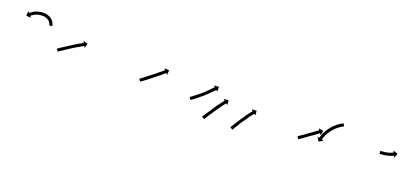

<svg xmlns="http://www.w3.org/2000/svg" viewBox="5 -743 2656 1237"><g transform="rotate(20 1333.0 -124.0)"><path d="M227 -209Q227 -209 227 -209Q227 -209 227 -208Q227 -208 227 -208Q227 -208 227 -208Q227 -210 226 -213Q226 -213 226 -213Q226 -213 226 -213Q226 -213 226 -213Q226 -213 226 -213Q225 -216 223 -220Q223 -220 223 -220Q223 -220 223 -220Q223 -220 223 -220Q223 -220 223 -220Q221 -224 217 -229Q217 -229 217.5 -228.5Q218 -228 218 -228Q218 -228 218 -228Q218 -228 218 -228Q214 -233 209 -237Q209 -237 209 -237Q209 -237 209 -237Q209 -237 209 -236.5Q209 -236 209 -236Q204 -240 197 -244Q197 -244 197 -244Q197 -244 198 -244Q198 -244 198 -243.5Q198 -243 198 -243Q191 -246 183 -248Q183 -248 183 -248Q183 -248 184 -248Q184 -248 184 -248Q184 -248 184 -248Q176 -250 168 -250Q168 -250 168 -250Q168 -250 168 -250Q168 -250 168.5 -250Q169 -250 169 -250Q160 -250 152 -249Q152 -249 152.5 -249Q153 -249 153 -249Q153 -249 153 -249Q153 -249 153 -249Q145 -248 137 -247Q137 -247 137.5 -247Q138 -247 138 -247Q138 -247 138 -247Q138 -247 138 -247Q131 -245 124 -242Q124 -242 124 -242Q124 -242 124 -242Q124 -242 124 -242.5Q124 -243 124 -243Q118 -240 113 -237Q113 -237 113 -237Q113 -237 113 -237Q113 -237 113 -237Q113 -237 113 -237Q108 -234 103 -231Q103 -231 103.5 -231Q104 -231 104 -231Q104 -232 104 -232Q104 -232 104 -232Q100 -229 97 -227Q97 -227 97 -227Q97 -227 97 -227Q97 -227 97 -227Q97 -227 97 -227Q94 -225 93 -223Q93 -223 93 -223Q93 -223 93 -223Q93 -223 93 -223Q93 -223 93 -223Q92 -223 91 -222L100 -212L67 -214L70 -247L78 -237Q79 -238 80 -238Q80 -238 80 -238Q80 -238 80 -238Q80 -239 80 -239Q80 -239 80 -239Q82 -240 85 -242Q85 -242 85 -242Q85 -242 85 -242Q85 -242 85 -242Q85 -242 85 -242Q88 -245 92 -248Q92 -248 92 -248Q92 -248 92 -248Q92 -248 92.5 -248Q93 -248 93 -248Q97 -251 103 -255Q103 -255 103 -255Q103 -255 103 -255Q103 -255 103 -255Q103 -255 103 -255Q110 -258 117 -261Q117 -261 117 -261Q117 -261 117 -261Q117 -261 117 -261Q117 -261 117 -261Q125 -264 133 -266Q133 -266 133 -266Q133 -266 133 -266Q133 -266 133 -266Q133 -266 133 -266Q142 -268 150 -269Q150 -269 150 -269Q150 -269 151 -269Q151 -269 151 -269Q151 -269 151 -269Q160 -270 169 -270Q169 -270 169 -270Q169 -270 169 -270Q169 -270 169 -270Q169 -270 169 -270Q179 -269 187 -268Q187 -268 187.5 -268Q188 -268 188 -268Q188 -268 188 -268Q188 -268 188 -268Q197 -265 206 -262Q206 -262 206 -262Q206 -262 206 -262Q206 -262 206 -262Q206 -262 206 -262Q214 -258 221 -253Q221 -253 221 -252.5Q221 -252 221 -252Q221 -252 221.5 -252Q222 -252 222 -252Q228 -247 233 -241Q233 -241 233 -241Q233 -241 233 -241Q233 -241 233 -241Q233 -241 233 -241Q238 -235 241 -229Q241 -229 241 -229Q241 -229 241 -229Q241 -229 241 -229Q241 -229 241 -229Q244 -223 245 -219Q245 -219 245 -218.5Q245 -218 245 -218Q245 -218 245 -218Q245 -218 245 -218Q246 -214 247 -211Q247 -211 247 -210.5Q247 -210 247 -210Q247 -210 247 -210Q247 -210 247 -210Q247 -209 247 -207H227Q227 -208 227 -209Z M326 -83Q328 -84 331 -86Q334 -89 338 -91Q342 -94 347 -98Q353 -101 359 -105Q365 -109 371 -113Q378 -118 385 -122Q392 -127 399 -131Q406 -135 413 -140Q420 -144 426 -148Q433 -152 439 -156Q445 -159 451 -163Q456 -166 461 -168Q465 -171 468 -173Q471 -174 473 -175Q474 -176 475 -176L469 -188L500 -179L491 -147L485 -159Q484 -158 483 -158Q481 -157 478 -155Q475 -153 471 -151Q466 -148 461 -145Q455 -142 449 -138V-139Q443 -135 437 -131Q430 -127 423 -123Q416 -118 409 -114Q402 -110 395 -105Q389 -101 382 -97Q376 -92 370 -88Q364 -85 359 -81Q354 -78 349 -75Q345 -72 342 -70Q340 -68 338 -67Q337 -66 336 -66L325 -82Q325 -82 326 -83Z M891 -83Q893 -84 896 -86Q899 -89 903 -91Q907 -94 912 -98Q917 -102 923 -106Q928 -110 934 -115Q941 -120 947 -125Q954 -130 960 -135Q967 -140 973 -145Q979 -150 985 -155Q991 -160 997 -165Q1002 -169 1007 -173Q1012 -177 1016 -180Q1019 -183 1023 -186Q1025 -188 1027 -190Q1028 -190 1028 -191L1020 -201L1052 -198L1050 -166L1041 -176Q1041 -175 1040 -174Q1038 -173 1035 -171Q1032 -168 1029 -165Q1025 -161 1020 -158Q1015 -154 1010 -149Q1004 -144 998 -140Q992 -135 985 -129Q979 -124 972 -119Q966 -114 959 -109Q953 -104 947 -99Q940 -94 935 -90Q929 -86 924 -82Q919 -78 915 -75H914Q911 -72 907 -70Q905 -68 903 -67Q902 -66 901 -66L890 -82Q890 -82 891 -83Z M1236 -83Q1238 -84 1241 -86Q1244 -89 1248 -91Q1252 -94 1257 -98Q1257 -98 1257 -98Q1257 -98 1257 -98Q1257 -98 1257 -98Q1257 -98 1257 -98Q1262 -102 1267 -106Q1267 -106 1267 -106Q1267 -106 1267 -106Q1267 -106 1267 -106Q1267 -106 1267 -106Q1273 -110 1279 -115Q1279 -115 1279 -115Q1279 -115 1279 -115Q1279 -115 1279 -115Q1279 -115 1279 -115Q1285 -120 1291 -125Q1291 -125 1291 -125Q1291 -125 1291 -125Q1291 -125 1291 -125Q1291 -125 1291 -125Q1298 -131 1304 -136Q1304 -136 1304 -136Q1304 -136 1304 -136Q1304 -136 1304 -136Q1304 -136 1304 -136Q1310 -141 1316 -147Q1316 -147 1316 -147Q1316 -147 1316 -147Q1316 -147 1316 -147Q1316 -147 1316 -147Q1322 -152 1328 -158Q1328 -158 1328 -158Q1328 -158 1328 -158Q1328 -158 1328 -158Q1328 -158 1328 -158Q1333 -163 1338 -168Q1338 -168 1338 -168Q1338 -168 1338 -168Q1338 -168 1338 -168Q1338 -168 1338 -168Q1343 -173 1348 -178Q1352 -182 1355 -186Q1359 -189 1361 -192Q1363 -194 1365 -196Q1366 -197 1366 -197L1357 -206L1390 -208L1391 -175L1381 -184Q1380 -183 1380 -182Q1378 -181 1376 -178Q1373 -175 1370 -172Q1366 -168 1362 -164Q1357 -159 1352 -154Q1352 -154 1352 -154Q1352 -154 1352 -154Q1352 -154 1352 -154Q1352 -154 1352 -154Q1347 -149 1341 -143Q1341 -143 1341 -143Q1341 -143 1341 -143Q1341 -143 1341 -143Q1341 -143 1341 -143Q1336 -138 1329 -132Q1329 -132 1329 -132Q1329 -132 1329 -132Q1329 -132 1329 -132Q1329 -132 1329 -132Q1323 -127 1317 -121Q1317 -121 1317 -121Q1317 -121 1317 -121Q1317 -121 1317 -121Q1317 -121 1317 -121Q1311 -115 1304 -110Q1304 -110 1304 -110Q1304 -110 1304 -110Q1304 -110 1304 -110Q1304 -110 1304 -110Q1298 -105 1292 -100Q1292 -100 1292 -100Q1292 -100 1292 -100Q1292 -100 1292 -100Q1292 -100 1292 -100Q1286 -95 1280 -90Q1280 -90 1280 -90Q1280 -90 1280 -90Q1280 -90 1280 -90Q1280 -90 1280 -90Q1274 -86 1269 -82Q1269 -82 1269 -82Q1269 -82 1269 -82Q1269 -82 1269 -82Q1269 -82 1269 -82Q1264 -78 1260 -75Q1256 -72 1252 -70Q1250 -68 1248 -67Q1247 -66 1246 -66L1235 -82Q1235 -82 1236 -83ZM1355 7Q1356 5 1358 2Q1360 -1 1363 -5Q1366 -9 1369 -14Q1372 -19 1377 -26Q1381 -32 1385 -38Q1389 -45 1394 -51Q1398 -58 1403 -65Q1407 -72 1412 -79Q1417 -86 1421 -92Q1426 -98 1430 -104Q1434 -110 1438 -115Q1442 -120 1445 -124Q1448 -128 1451 -131Q1453 -134 1454 -135Q1455 -136 1455 -137L1445 -145L1478 -149L1481 -116L1471 -124Q1470 -124 1470 -123Q1468 -121 1466 -119Q1464 -116 1461 -112Q1458 -108 1454 -103Q1450 -98 1446 -92Q1442 -87 1438 -80Q1433 -74 1429 -68Q1424 -61 1419 -54Q1415 -47 1410 -40Q1406 -34 1402 -27Q1398 -21 1393 -15Q1389 -8 1386 -3Q1383 2 1380 6Q1377 10 1375 14Q1373 16 1372 18Q1371 19 1370 20L1354 9Q1355 8 1355 7ZM1550 10Q1551 8 1552 5Q1554 1 1557 -3Q1560 -7 1563 -12Q1566 -18 1570 -24Q1574 -30 1578 -36Q1582 -43 1587 -50Q1591 -57 1596 -64Q1601 -71 1605 -77Q1610 -84 1614 -91Q1619 -97 1623 -103Q1627 -108 1631 -114Q1635 -118 1638 -123Q1641 -126 1644 -130Q1646 -132 1647 -134Q1648 -135 1648 -135L1638 -144L1671 -147L1674 -115L1664 -123Q1663 -122 1663 -121Q1661 -120 1659 -117Q1657 -114 1654 -110Q1651 -106 1647 -101V-102Q1643 -96 1639 -91Q1635 -85 1631 -79Q1626 -73 1622 -66Q1617 -59 1612 -52V-53Q1608 -46 1603 -39Q1599 -32 1595 -26Q1591 -19 1587 -13Q1583 -7 1580 -2Q1577 3 1574 8Q1572 12 1570 15Q1568 18 1567 20Q1566 21 1566 22L1548 11Q1549 11 1550 10Z M1976 -83Q1978 -84 1980 -86Q1982 -87 1986 -90Q1989 -92 1993 -95Q1998 -98 2002 -101Q2007 -105 2012 -108Q2018 -112 2023 -116Q2029 -120 2034 -124Q2040 -128 2045 -132Q2051 -136 2056 -139Q2061 -143 2066 -147Q2070 -150 2075 -153Q2079 -156 2082 -159Q2085 -161 2088 -163Q2091 -165 2092 -165Q2093 -166 2093 -166L2086 -177L2118 -172L2113 -139L2105 -150Q2105 -150 2104 -149Q2102 -148 2100 -147Q2097 -144 2094 -142Q2090 -140 2086 -137Q2082 -134 2078 -130Q2073 -127 2068 -123Q2062 -119 2057 -116Q2051 -112 2046 -108Q2040 -104 2035 -100Q2029 -96 2024 -92Q2019 -88 2014 -85Q2009 -82 2005 -79Q2001 -76 1997 -73Q1994 -71 1991 -69Q1989 -68 1987 -66Q1987 -66 1986 -66L1975 -82Q1975 -82 1976 -83ZM2233 -243Q2233 -243 2233 -243Q2233 -243 2233 -243Q2233 -243 2233 -243Q2233 -243 2233 -243Q2231 -242 2228 -241Q2228 -241 2228 -241Q2228 -241 2228 -241Q2228 -241 2228 -241Q2228 -241 2228 -241Q2225 -239 2221 -237Q2221 -237 2221 -237Q2221 -237 2221 -237Q2221 -237 2221 -237Q2221 -237 2221 -237Q2217 -234 2212 -231Q2212 -231 2212 -231Q2212 -231 2212 -231Q2212 -231 2212 -231Q2212 -231 2212 -231Q2207 -227 2201 -223Q2201 -223 2201 -223Q2201 -223 2201 -223Q2201 -223 2201 -223Q2201 -223 2201 -223Q2196 -219 2190 -214Q2190 -214 2190 -214Q2190 -214 2190 -214Q2190 -214 2190 -214Q2190 -214 2190 -214Q2184 -209 2179 -203Q2179 -203 2179 -203Q2179 -203 2179 -203Q2179 -203 2179 -203Q2179 -203 2179 -203Q2173 -197 2168 -191Q2168 -191 2168 -191Q2168 -191 2168 -191Q2168 -191 2168 -191Q2168 -191 2168 -191Q2163 -185 2158 -178Q2158 -178 2158 -178.5Q2158 -179 2158 -179Q2158 -179 2158 -179Q2158 -179 2158 -179Q2154 -172 2150 -165Q2150 -165 2150 -165Q2150 -165 2150 -166Q2150 -166 2150 -166Q2150 -166 2150 -166Q2146 -159 2143 -153Q2143 -153 2143 -153Q2143 -153 2143 -153Q2143 -153 2143 -153Q2143 -153 2143 -153Q2140 -147 2138 -141Q2138 -141 2138 -141Q2138 -141 2138 -141Q2138 -141 2138 -141Q2138 -141 2138 -141Q2135 -136 2134 -131Q2134 -131 2134 -131Q2134 -131 2134 -131Q2134 -131 2134 -131Q2134 -131 2134 -131Q2132 -126 2131 -123Q2131 -123 2131 -123Q2131 -123 2131 -123Q2131 -123 2131 -123Q2131 -123 2131 -123Q2130 -120 2130 -117Q2130 -117 2130 -117Q2130 -117 2130 -117Q2130 -117 2130 -117Q2130 -117 2130 -117Q2129 -116 2129 -116L2142 -112L2114 -96L2097 -124L2110 -120Q2110 -121 2110 -122Q2110 -122 2110 -122Q2110 -122 2110 -123Q2110 -123 2110 -123Q2110 -123 2110 -123Q2111 -125 2112 -128Q2112 -128 2112 -128Q2112 -128 2112 -128Q2112 -128 2112 -128Q2112 -128 2112 -128Q2113 -132 2115 -137Q2115 -137 2115 -137Q2115 -137 2115 -137Q2115 -137 2115 -137Q2115 -137 2115 -137Q2117 -143 2119 -149Q2119 -149 2119 -149Q2119 -149 2119 -149Q2119 -149 2119 -149Q2119 -149 2119 -149Q2122 -155 2125 -162Q2125 -162 2125 -162Q2125 -162 2125 -162Q2125 -162 2125 -162Q2125 -162 2125 -162Q2129 -169 2133 -176Q2133 -176 2133 -176Q2133 -176 2133 -176Q2133 -176 2133 -176Q2133 -176 2133 -176Q2137 -183 2142 -190Q2142 -190 2142 -190Q2142 -190 2142 -190Q2142 -190 2142 -190Q2142 -190 2142 -190Q2147 -197 2153 -204Q2153 -204 2153 -204Q2153 -204 2153 -204Q2153 -204 2153 -204Q2153 -204 2153 -204Q2158 -211 2164 -217Q2164 -217 2164 -217Q2164 -217 2164 -217Q2164 -217 2164 -217Q2164 -217 2164 -217Q2170 -223 2177 -229Q2177 -229 2177 -229Q2177 -229 2177 -229Q2177 -229 2177 -229Q2177 -229 2177 -229Q2183 -234 2189 -239Q2189 -239 2189 -239Q2189 -239 2189 -239Q2189 -239 2189 -239Q2189 -239 2189 -239Q2195 -244 2200 -247Q2200 -247 2200.5 -247Q2201 -247 2201 -247Q2201 -247 2201 -247.5Q2201 -248 2201 -248Q2206 -251 2211 -254Q2211 -254 2211 -254Q2211 -254 2211 -254Q2211 -254 2211 -254Q2211 -254 2211 -254Q2215 -256 2219 -258Q2219 -258 2219 -258.5Q2219 -259 2219 -259Q2219 -259 2219 -259Q2219 -259 2219 -259Q2222 -260 2224 -261Q2224 -261 2224.5 -261Q2225 -261 2225 -261Q2225 -261 2225 -261Q2225 -261 2225 -261Q2226 -262 2226 -262L2235 -244Q2234 -244 2233 -243Z M2510 -177Q2511 -177 2513 -177Q2513 -177 2513 -177Q2513 -177 2513 -177Q2513 -177 2513 -177Q2513 -177 2513 -177Q2515 -177 2517 -177Q2517 -177 2517 -177Q2517 -177 2517 -177Q2517 -177 2517 -177Q2517 -177 2517 -177Q2520 -177 2523 -177Q2523 -177 2523 -177Q2523 -177 2523 -177Q2523 -177 2523 -177Q2523 -177 2523 -177Q2526 -177 2529 -178Q2529 -178 2529 -178Q2529 -178 2529 -178Q2529 -178 2529 -178Q2529 -178 2529 -178Q2533 -178 2537 -179Q2537 -179 2537 -179Q2537 -179 2537 -178Q2537 -178 2537 -178Q2537 -178 2537 -178Q2540 -179 2544 -180Q2544 -180 2544 -180Q2544 -180 2544 -180Q2544 -180 2544 -180Q2544 -180 2544 -180Q2548 -180 2552 -181Q2552 -181 2552 -181Q2552 -181 2552 -181Q2552 -181 2552 -181Q2552 -181 2552 -181Q2556 -182 2560 -183Q2560 -183 2560 -183Q2560 -183 2560 -183Q2560 -183 2560 -183Q2560 -183 2560 -183Q2564 -184 2568 -185Q2568 -185 2568 -185Q2568 -185 2568 -185Q2568 -185 2568 -185Q2568 -185 2568 -185Q2571 -186 2575 -187Q2575 -187 2575 -187Q2575 -187 2575 -187Q2575 -187 2575 -187Q2575 -187 2575 -187Q2578 -189 2581 -190Q2581 -190 2581 -190Q2581 -190 2581 -190Q2581 -190 2581 -190Q2581 -190 2581 -190Q2584 -191 2586 -192Q2586 -192 2586 -192Q2586 -192 2586 -192Q2586 -192 2586 -192Q2586 -192 2586 -192Q2588 -193 2590 -194Q2590 -194 2590 -194Q2590 -194 2590 -194Q2590 -194 2590 -194Q2590 -194 2590 -194Q2591 -194 2592 -195Q2593 -195 2593 -195L2588 -207L2619 -196L2608 -165L2602 -177Q2602 -177 2601 -177Q2600 -176 2598 -175Q2598 -175 2598 -175Q2598 -175 2598 -175Q2598 -175 2598 -175Q2598 -175 2598 -175Q2596 -174 2594 -173Q2594 -173 2594 -173Q2594 -173 2594 -173Q2594 -173 2594 -173Q2594 -173 2594 -173Q2591 -172 2588 -171Q2588 -171 2588 -171Q2588 -171 2588 -171Q2588 -171 2588 -171Q2588 -171 2588 -171Q2585 -170 2581 -169Q2581 -169 2581 -169Q2581 -169 2581 -169Q2581 -168 2581 -168Q2581 -168 2581 -168Q2578 -167 2574 -166Q2574 -166 2574 -166Q2574 -166 2574 -166Q2574 -166 2574 -166Q2574 -166 2574 -166Q2570 -165 2565 -164Q2565 -164 2565 -164Q2565 -164 2565 -164Q2565 -164 2565 -164Q2565 -164 2565 -164Q2561 -163 2557 -162Q2557 -162 2557 -162Q2557 -162 2556 -162Q2556 -162 2556 -162Q2556 -162 2556 -162Q2552 -161 2548 -160Q2548 -160 2548 -160Q2548 -160 2548 -160Q2548 -160 2548 -160Q2548 -160 2548 -160Q2543 -159 2539 -159Q2539 -159 2539 -159Q2539 -159 2539 -159Q2539 -159 2539 -159Q2539 -159 2539 -159Q2535 -158 2531 -158Q2531 -158 2531 -158Q2531 -158 2531 -158Q2531 -158 2531 -158Q2531 -158 2531 -158Q2527 -158 2524 -157Q2524 -157 2524 -157Q2524 -157 2524 -157Q2524 -157 2524 -157Q2524 -157 2524 -157Q2521 -157 2518 -157Q2518 -157 2518 -157Q2518 -157 2518 -157Q2518 -157 2518 -157Q2518 -157 2518 -157Q2515 -157 2513 -157Q2513 -157 2513 -157Q2513 -157 2513 -157Q2513 -157 2513 -157Q2513 -157 2513 -157Q2511 -157 2510 -157Q2509 -157 2509 -157V-177Q2510 -177 2510 -177Z"/></g></svg>

Font: FRB American Cursive Just Arrows Thin
Style: Italic
Weight: 100
Italic angle: -25°
Version: Version 2.0;Modular Font Editor K font №1